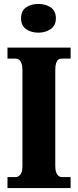

<svg xmlns="http://www.w3.org/2000/svg" viewBox="-20 -956 395 976"><path d="M18 0V-56H62Q69 -56 76.5 -61.5Q84 -67 89 -78.5Q94 -90 94 -109V-601Q94 -622 89 -634.5Q84 -647 76.5 -652.5Q69 -658 62 -658H18V-714H339V-658H293Q283 -658 276 -652.5Q269 -647 265 -634.5Q261 -622 261 -600V-110Q261 -92 265.5 -80Q270 -68 277.5 -62Q285 -56 293 -56H339V0ZM175 -790Q138 -790 112.5 -808Q87 -826 87 -863Q87 -901 112.5 -918.5Q138 -936 175 -936Q211 -936 237.5 -918.5Q264 -901 264 -863Q264 -826 237.5 -808Q211 -790 175 -790Z"/></svg>

Font: Noto Serif Khmer ExtraCondensed Black
Style: Regular
Weight: 900
Width: 2
Designer: Danh Hong and the Monotype Design Team
Foundry: Monotype Imaging Inc.
Version: Version 2.004